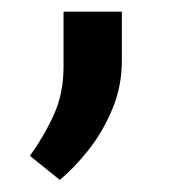

<svg xmlns="http://www.w3.org/2000/svg" viewBox="-20 -124 308 320"><path d="M85.9 -12.2V-104.5H183.1V-22.9Q183.1 20 167.2 57.9Q151.4 95.7 127.7 125.7Q104 155.8 79.6 175.8L29.8 135.7Q53.2 103.5 69.6 67.6Q85.9 31.7 85.9 -12.2Z"/></svg>

Font: Vazirmatn RD FD Medium
Style: Regular
Weight: 500
Designer: Saber Rastikerdar
Foundry: Saber Rastikerdar
Version: Version 33.003